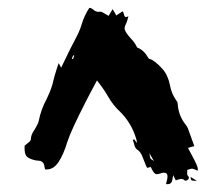

<svg xmlns="http://www.w3.org/2000/svg" viewBox="-20 -899 570 492"><path d="M410.6 -427.2H405.3Q409.2 -439.9 409.2 -447.3Q409.2 -456.5 399.9 -456.5L396 -456.1Q386.2 -452.6 381.3 -452.6Q375 -452.6 368.2 -467.3Q367.7 -469.2 365.7 -471.2Q363.8 -470.7 361.8 -470Q359.9 -469.2 356.9 -468.8Q355.5 -472.7 353.5 -476.1L345.2 -497.1Q340.3 -510.3 331.1 -516.1Q325.7 -519.5 323.2 -531.7L320.3 -540.5L324.2 -542L330.6 -532.2Q330.6 -539.6 329.1 -543Q317.4 -583 288.1 -612.3Q269.5 -629.4 256.8 -651.9Q246.6 -669.9 228.5 -692.9Q208 -654.8 199.7 -638.2Q162.1 -564.9 152.8 -536.1Q143.1 -503.9 130.4 -484.4Q117.7 -464.8 99.6 -464.8H95.7Q93.8 -470.7 93.8 -473.1Q91.8 -486.8 78.1 -487.3Q71.3 -487.3 63 -490.2Q49.8 -494.6 46.4 -501Q43 -507.3 43 -519V-525.4L49.8 -531.2Q59.1 -538.1 59.1 -542Q59.1 -553.7 68.4 -566.4Q71.8 -571.8 74.7 -577.6Q75.2 -579.1 76.7 -581.8Q78.1 -584.5 79.1 -588.4Q85 -618.7 99.6 -645.5Q113.8 -675.3 116.7 -692.4Q118.7 -701.7 126.5 -726.1L130.4 -737.3L136.7 -725.6Q164.6 -783.7 175.3 -803.2Q184.1 -819.3 189.5 -837.4Q196.3 -859.9 209 -878.9Q213.9 -878.9 219.7 -873.8Q225.6 -868.7 232.4 -868.7L236.8 -869.1Q239.3 -869.1 242.7 -867.4Q246.1 -865.7 250.2 -863Q254.4 -860.4 258.3 -858.4L268.6 -875.5Q276.9 -862.3 277.8 -859.4L294.4 -870.1Q296.4 -867.2 297.1 -863.8Q297.9 -860.4 298.8 -858.2Q299.8 -856 301.3 -855.7Q302.7 -855.5 303.2 -855.5Q305.7 -855.5 309.1 -857.4Q306.2 -844.2 301.3 -834.5Q299.3 -830.1 299.3 -826.2Q299.3 -817.9 315.4 -800.3Q324.7 -791 330.6 -778.8Q331.1 -777.8 331.8 -777.3Q332.5 -776.9 333 -776.4Q348.6 -771 360.8 -749.5Q361.3 -749.5 361.6 -748.8Q361.8 -748 363.3 -748Q375.5 -745.1 396.5 -722.2Q410.6 -706.1 415.5 -680.7Q419.4 -658.2 433.1 -639.6Q435.5 -637.2 435.5 -630.4Q438 -601.6 456.1 -579.1Q459.5 -575.2 461.4 -570.3L478 -524.4Q469.2 -522.5 461.9 -520L463.9 -515.6Q466.8 -510.7 469.2 -505.9Q471.7 -501 474.1 -496.6Q486.8 -473.1 486.8 -466.8V-461.4Q475.6 -466.8 471.7 -466.8Q468.8 -466.8 459.5 -463.4L460 -460.4L459.5 -454.6Q459.5 -449.7 462.9 -446.8Q463.9 -446.3 463.9 -444.8Q463.9 -440.4 462.4 -439.5Q459 -436 455.1 -436H454.1Q449.7 -440.4 445.3 -440.4Q440.4 -440.4 435.5 -438.5Q433.1 -437.5 430.2 -437L423.8 -450.2L422.4 -442.4Q420.9 -427.2 410.6 -427.2ZM374.5 -486.3 362.8 -506.3Q364.3 -493.7 366.9 -491.5Q369.6 -489.3 374.5 -486.3ZM167 -747.6 170.4 -756.3 167.5 -757.3 164.1 -748.5ZM484.4 -435.5Q470.7 -435.5 469.7 -438.2Q468.8 -440.9 468.3 -445.8Z"/></svg>

Font: Pinzelan
Style: Regular
Weight: 400
Designer: GGBot
Version: 1.01